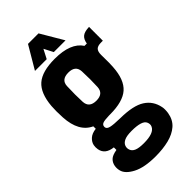

<svg xmlns="http://www.w3.org/2000/svg" viewBox="-301 -844 1110 1110"><g transform="rotate(-45 254.0 -289.0)"><path d="M251 202Q160 202 108 175Q56 148 47 112Q42 93 45 74Q49 51 64.5 36Q80 21 117 15V-6Q53 -13 44 -64Q41 -81 44 -97Q48 -118 66.5 -135Q85 -152 119 -156V-176Q38 -213 31 -337Q28 -391 31 -430Q39 -527 86.5 -568.5Q134 -610 237 -610Q367 -610 412 -541H431Q436 -572 453.5 -585.5Q471 -599 508 -600V-487H493Q466 -487 454.5 -475.5Q443 -464 443 -437Q444 -393 443.5 -372Q443 -351 442 -337Q436 -240 388.5 -198Q341 -156 237 -156H228Q188 -155 175 -149Q162 -143 162 -129V-126Q163 -111 185.5 -105.5Q208 -100 263 -99Q367 -98 417 -66Q467 -34 479 27Q481 35 481 48Q481 61 479 75Q471 123 439.5 150.5Q408 178 359.5 190Q311 202 251 202ZM237 -268Q294 -268 297 -319Q300 -377 297 -448Q294 -498 237 -498Q178 -498 176 -448Q173 -377 176 -319Q179 -268 237 -268ZM257 100Q340 100 356 63Q363 48 355 30Q348 14 323 6.5Q298 -1 257 -1Q217 -1 197 8.5Q177 18 171 34Q165 50 171 66Q177 83 197 91.5Q217 100 257 100ZM107 -641 189 -780H275L357 -641H261L232 -697L203 -641Z"/></g></svg>

Font: Big Shoulders Display Black
Style: Regular
Weight: 900
Designer: Patric King
Foundry: XO Type Co
Version: Version 1.000; ttfautohint (v1.8.2)